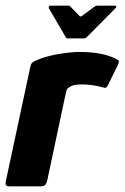

<svg xmlns="http://www.w3.org/2000/svg" viewBox="-27 -660 441 680"><path d="M255 -476Q335 -476 383 -452Q394 -447 394 -442.5Q394 -438 391 -431L356 -360Q352 -351 348 -349.5Q344 -348 335 -351Q319 -356 298.5 -358.5Q278 -361 269 -361Q253 -361 244.5 -360Q236 -359 231.5 -357.5Q227 -356 223 -354Q218 -351 213.5 -347.5Q209 -344 206 -330L141 -24Q137 -8 132 -4Q127 0 116 0H4Q-1 0 -5 -3.5Q-9 -7 -6 -20L79 -417Q82 -433 86.5 -437.5Q91 -442 103 -447Q136 -461 179.5 -468.5Q223 -476 255 -476ZM213 -524Q207 -524 206 -528L146 -631Q145 -634 146.5 -637Q148 -640 152 -640H215Q221 -640 223 -636L254 -604Q257 -599 264 -604L307 -636Q313 -640 317 -640H380Q385 -640 385 -637Q385 -634 382 -631L280 -528Q276 -524 271 -524Z"/></svg>

Font: Glory ExtraBold
Style: Italic
Weight: 800
Italic angle: -12°
Version: Version 1.011